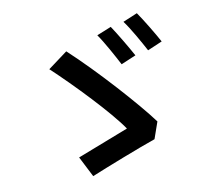

<svg xmlns="http://www.w3.org/2000/svg" viewBox="-79 -863 1011 903"><g transform="rotate(-10 426.5 -411.5)"><path d="M179 -583C279 -490 434 -328 490 -245C435 -224 307 -174 245 -150L295 -52C365 -81 528 -145 609 -173L637 -253C570 -344 398 -536 272 -652ZM429 -701C456 -663 496 -589 518 -547L589 -577C568 -616 523 -692 498 -729ZM561 -742C589 -705 629 -633 652 -590L722 -620C701 -659 656 -734 630 -771Z"/></g></svg>

Font: GenEiGothic-pro-SemiBold
Style: Regular
Weight: 500
Designer: Ryoko NISHIZUKA (kana & ideographs); Paul D. Hunt (Latin, Greek & Cyrillic); Wenlong ZHANG (bopomofo); Sandoll Communica
Foundry: Adobe Systems Incorporated; o_tamon
Version: Version 1.000.140830